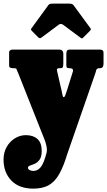

<svg xmlns="http://www.w3.org/2000/svg" viewBox="-62 -800 604 1084"><path d="M-42 101Q-42 60.5 -24.2 29.5Q-6.5 -1.5 22.2 -19.2Q51 -37 84 -37Q125.5 -37 149.5 -15.2Q173.5 6.5 173.5 52Q173.5 85 161.8 101.2Q150 117.5 134.8 124.2Q119.5 131 107.8 134.8Q96 138.5 96 146.5Q96 156.5 106.2 160.8Q116.5 165 126 165Q148 165 164 148.2Q180 131.5 193 90L200 66Q205.5 48.5 200.2 24Q195 -0.5 188 -15.5L40 -389Q32 -405 31.2 -410Q30.5 -415 15.5 -415H12Q1 -415 -4.8 -418.2Q-10.5 -421.5 -10.5 -432V-505Q-10.5 -512 -4.8 -516Q1 -520 8 -520H272Q295.5 -520 295.5 -495V-442.5Q295.5 -427.5 292.8 -421.2Q290 -415 279 -415H272.5Q256 -415 260 -400L280.5 -310.5Q287 -285 289.8 -268.2Q292.5 -251.5 297.5 -251.5Q303 -251.5 306 -260.8Q309 -270 315.5 -287.5L350 -398Q353.5 -415 330.5 -415H329Q318 -415 315.2 -419Q312.5 -423 312.5 -433V-495Q312.5 -508 316.5 -514Q320.5 -520 333 -520H502Q522.5 -520 522.5 -503V-440Q522.5 -415 502 -415H501.5Q484.5 -415 481.8 -405.5Q479 -396 475.5 -384L317 72Q297 138.5 273.2 181.2Q249.5 224 214.8 244.5Q180 265 126 265Q46 265 2 219.2Q-42 173.5 -42 101ZM153 -590 118.5 -625Q113 -630.5 112.8 -633Q112.5 -635.5 117 -642L211 -771Q215 -777 220.8 -778.2Q226.5 -779.5 237.5 -779.5H330Q347 -779.5 353 -771L449 -640Q454.5 -634.5 445 -625L408 -588Q402.5 -582.5 400.5 -582.8Q398.5 -583 392 -587.5L294.5 -660Q281.5 -669.5 269.5 -660.5L171 -587Q162.5 -580.5 153 -590Z"/></svg>

Font: Besley* Condensed Fatface
Style: Regular
Weight: 900
Width: 3
Designer: Owen Earl
Foundry: indestructible type*
Version: Version 3.000; ttfautohint (v1.8.3)